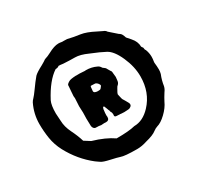

<svg xmlns="http://www.w3.org/2000/svg" viewBox="-213 -1169 1577 1540"><g transform="rotate(-30 576.0 -399.0)"><path d="M632.8 125.5Q518.6 125.5 483.9 112.3Q463.4 105 403.1 91.8Q342.8 78.6 325.7 65.9Q317.4 59.6 309.1 54.7Q298.3 48.3 289.1 40.5Q178.2 -46.4 108.4 -176.3Q74.7 -240.7 64.2 -307.1Q53.7 -373.5 53.7 -439.9Q53.7 -532.7 94.7 -617.2Q102.5 -631.8 115.2 -644Q127.9 -656.2 163.1 -705.1Q193.4 -748.5 227.1 -788.6Q246.6 -808.6 306.6 -839.8Q343.3 -860.8 345 -863.3Q346.7 -865.7 356.9 -870.1Q381.3 -877 411.6 -893.1Q469.2 -924.3 508.3 -924.3Q522 -924.3 536.1 -921.4L586.9 -919.9Q642.6 -906.2 699.7 -898.9Q751.5 -891.1 824.2 -853Q847.7 -840.8 871.1 -830.1Q889.6 -823.2 897.9 -809.1L967.8 -747.6Q983.4 -739.3 990.5 -725.3Q997.6 -711.4 1002.4 -694.8Q1021 -671.9 1033.2 -659.7Q1070.8 -617.7 1070.8 -570.3L1082 -553.7Q1082 -536.6 1090.3 -527.3Q1103.5 -493.2 1103.5 -458.5Q1103.5 -438 1099.6 -416.5L1098.6 -405.3Q1098.6 -397.9 1100.1 -389.6Q1102.1 -378.9 1103 -340.8Q1103 -319.8 1097.7 -301.3Q1078.6 -254.9 1071.3 -204.1Q1066.4 -181.6 1050.3 -160.2Q1044.4 -151.4 1039.3 -142.3Q1034.2 -133.3 1029.3 -126Q1020 -110.4 1012.2 -94.7Q991.7 -48.3 946.3 -4.9Q900.9 38.6 862.3 48.8Q843.8 54.7 826.7 67.9Q796.9 92.3 724.1 109.9Q677.7 125.5 632.8 125.5ZM533.2 -31.2Q649.9 -31.2 705.1 -45.9Q785.6 -45.9 855 -120.1Q947.3 -218.8 947.3 -367.7Q947.3 -457 905.8 -550.8Q864.3 -644.5 813 -671.4Q769.5 -695.3 683.1 -730Q615.7 -760.7 567.9 -760.7Q520 -760.7 461.9 -764.2Q435.5 -768.1 419.9 -768.1Q409.2 -757.3 387.2 -757.3Q302.7 -702.6 228 -560.5Q210.4 -524.4 210.4 -447.8L214.8 -378.4Q215.8 -322.3 245.6 -262.2Q275.4 -202.1 291 -149.4L346.2 -114.7Q459.5 -82 533.2 -31.2ZM691.4 -183.1Q683.6 -183.1 662.6 -184.6Q658.7 -186 654.3 -186Q651.4 -186 648.9 -185.5Q643.6 -185.5 641.1 -186.3Q638.7 -187 626.5 -187Q605 -187 605 -200.2Q605 -203.1 606 -208V-210.9Q606 -220.2 603 -231Q595.7 -240.7 595.7 -247.1Q595.7 -250 594 -255.1Q592.3 -260.3 590.3 -261.7L585 -276.4Q579.6 -288.1 575.7 -299.8Q574.7 -304.2 569.8 -304.2L566.4 -304.7Q563 -301.8 561 -295.4Q557.1 -286.1 557.1 -273.9Q557.1 -266.1 554.7 -254.9L553.7 -231.4Q555.2 -227.5 555.2 -217.3Q555.2 -186 523.9 -186Q520.5 -186 516.6 -186.5Q512.7 -187 508.8 -187Q503.4 -187 498.3 -186.5Q493.2 -186 488.3 -185.8Q483.4 -185.5 478.5 -185.1Q474.6 -185.1 471.7 -186.5Q459.5 -189 439.9 -189Q433.1 -189 426.3 -189.9Q408.2 -195.3 403.8 -220.2L401.9 -291.5Q401.9 -307.1 402.8 -322.3Q403.3 -334 403.3 -346.2Q403.3 -362.8 401.9 -379.4Q400.9 -392.6 400.9 -405.8Q400.9 -422.9 402.8 -439.5Q404.8 -459 404.8 -478.5Q404.3 -483.4 403.6 -488.3Q402.8 -493.2 402.8 -498Q402.8 -502.4 405.3 -533.7Q409.2 -569.8 409.2 -584.5Q409.2 -590.3 409.7 -595.2Q411.6 -605.5 435.5 -619.1Q450.2 -627.9 499.5 -630.4L504.9 -629.9Q518.6 -630.4 536.1 -630.4Q559.6 -628.4 583 -627.4Q587.4 -627.4 592.3 -628.4Q643.6 -628.4 687.5 -607.4Q705.6 -600.1 715.8 -581.5Q718.8 -576.7 725.6 -573.2Q741.7 -562.5 744.6 -553.2L761.2 -524.9Q769.5 -517.6 769.5 -500.5Q769.5 -490.2 771.5 -481.4Q773.4 -472.7 773.4 -462.4Q770.5 -428.7 768.1 -419.4Q763.7 -403.8 749 -392.1Q748.5 -391.6 747.6 -391.1Q746.6 -390.6 738.8 -377Q717.3 -340.3 717.3 -333.5Q717.3 -330.1 720.2 -318.4Q727.5 -281.7 732.9 -276.4Q735.8 -273.9 743.9 -258.5Q752 -243.2 758.8 -231.9Q764.2 -223.1 764.2 -214.4Q764.2 -201.2 752.4 -193.8Q741.2 -185.5 732.9 -185.5Q727.1 -185.5 714.4 -184.3Q701.7 -183.1 691.4 -183.1ZM593.3 -434.6Q613.3 -434.6 618.2 -438.5Q635.3 -457 636.2 -463.4Q636.2 -465.3 635.3 -466.8Q628.9 -483.9 615.7 -492.7Q610.4 -497.6 602.5 -498.5Q589.4 -500 568.8 -500Q564.9 -500 562.5 -499Q560.1 -498 557.6 -463.4L556.6 -456.1Q556.6 -447.3 561 -443.8Q563.5 -439.9 574.7 -437Q583.5 -434.6 593.3 -434.6Z"/></g></svg>

Font: Kaph
Style: Regular
Weight: 400
Designer: GGBotNet
Foundry: f0n7.com
Version: 1.10